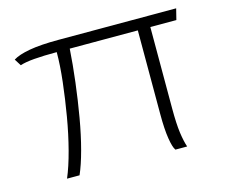

<svg xmlns="http://www.w3.org/2000/svg" viewBox="-80 -633 871 741"><g transform="rotate(-15 355.0 -263.0)"><path d="M102 0Q120 -42 136 -103Q152 -164 163.5 -231.5Q175 -299 182.5 -364.5Q190 -430 190 -482Q137 -482 100 -479Q63 -476 43 -469L26 -496Q48 -510 92.5 -518Q137 -526 209 -526H679L668 -482H564V-156Q564 -95 569 -59Q574 -23 582 0H535Q526 -12 520 -49.5Q514 -87 514 -147V-482H242Q238 -420 229.5 -350.5Q221 -281 209.5 -214.5Q198 -148 183 -92Q168 -36 152 0Z"/></g></svg>

Font: Archivo SemiExpanded Thin
Style: Regular
Weight: 250
Width: 6
Designer: Hector Gatti
Foundry: Omnibus-Type
Version: Version 2.001